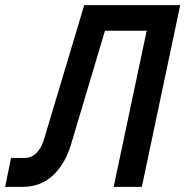

<svg xmlns="http://www.w3.org/2000/svg" viewBox="-43 -730 724 750"><path d="M-23 0 0 -113H52Q80 -113 99.5 -132.5Q119 -152 129 -186L286 -710H661L511 0H401L530 -610H367L234 -164Q211 -89 163.5 -44.5Q116 0 44 0Z"/></svg>

Font: Geist Mono SemiBold
Style: Italic
Weight: 600
Italic angle: -12°
Monospace: yes
Designer: Basement.studio, Andrés Briganti, Mateo Zaragoza
Foundry: Basement.studio, Vercel, Andrés Briganti, Guido Ferreyra, Mateo Zaragoza
Version: Version 1.500; ttfautohint (v1.8.4.7-5d5b)